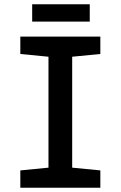

<svg xmlns="http://www.w3.org/2000/svg" viewBox="-20 -887 570 907"><path d="M76 0V-82L209 -95V-619L76 -632V-714H454V-632L321 -619V-95L454 -82V0ZM132 -785V-867H404V-785Z"/></svg>

Font: Noto Sans Mono Condensed SemiBold
Style: Regular
Weight: 600
Width: 3
Designer: Monotype Design Team
Foundry: Monotype Imaging Inc.
Version: Version 2.014